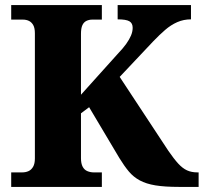

<svg xmlns="http://www.w3.org/2000/svg" viewBox="-20 -734 800 754"><path d="M24 0V-57H67Q81 -57 92 -62Q103 -67 110 -79Q117 -91 117 -112V-603Q117 -624 110.5 -635.5Q104 -647 93.5 -652Q83 -657 70 -657H24V-714H380V-657H342Q330 -657 319.5 -652Q309 -647 303.5 -635Q298 -623 298 -601V-362L441 -521Q463 -544 475.5 -561.5Q488 -579 494.5 -594.5Q501 -610 501 -625Q501 -643 488 -650.5Q475 -658 442 -658V-714H730V-658Q701 -658 676 -647Q651 -636 628.5 -616.5Q606 -597 582 -572L450 -432L641 -142Q663 -110 680 -91.5Q697 -73 714.5 -65Q732 -57 755 -57H760V0H683Q627 0 590.5 -6Q554 -12 529 -25.5Q504 -39 486 -60.5Q468 -82 449 -113L330 -313L298 -289V-113Q298 -92 304.5 -79.5Q311 -67 323 -62Q335 -57 348 -57H380V0Z"/></svg>

Font: Noto Serif Armenian ExtraBold
Style: Regular
Weight: 800
Version: Version 2.007